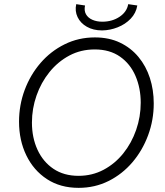

<svg xmlns="http://www.w3.org/2000/svg" viewBox="-20 -909 802 936"><path d="M363.3 6.8Q273.9 6.8 208.7 -35.9Q143.6 -78.6 108.2 -151.9Q72.8 -225.1 72.8 -315.9Q72.8 -396.5 100.3 -470.5Q127.9 -544.4 177.7 -602.1Q227.5 -659.7 295.2 -693.1Q362.8 -726.6 442.4 -726.6Q511.7 -726.6 564.9 -701.2Q618.2 -675.8 655 -631.3Q691.9 -586.9 710.7 -528.8Q729.5 -470.7 729.5 -404.8Q729.5 -323.7 702.1 -249.8Q674.8 -175.8 625.5 -117.9Q576.2 -60.1 509.3 -26.6Q442.4 6.8 363.3 6.8ZM362.8 -51.8Q429.2 -51.8 484.9 -81.3Q540.5 -110.8 581.1 -161.4Q621.6 -211.9 643.8 -275.9Q666 -339.8 666 -408.2Q666 -479.5 640.6 -538.6Q615.2 -597.7 565.2 -632.8Q515.1 -668 441.9 -668Q374 -668 318.1 -638.2Q262.2 -608.4 221.2 -557.6Q180.2 -506.8 158 -443.1Q135.7 -379.4 135.7 -311.5Q135.7 -237.8 162.8 -179Q189.9 -120.1 240.7 -85.9Q291.5 -51.8 362.8 -51.8ZM478 -760.7Q434.6 -760.7 403.3 -778.6Q372.1 -796.4 358.2 -825.7Q344.2 -855 351.6 -888.7L394.5 -882.3Q389.2 -856.9 399.2 -839.4Q409.2 -821.8 430.4 -812.5Q451.7 -803.2 478.5 -803.2Q526.9 -803.2 562.7 -827.1Q598.6 -851.1 605 -888.7L649.4 -882.3Q643.1 -844.7 616.9 -817.6Q590.8 -790.5 553.7 -775.9Q516.6 -761.2 478 -760.7Z"/></svg>

Font: Reddit Sans Light
Style: Italic
Weight: 300
Italic angle: -11.25°
Designer: Stephen Hutchings
Version: Version 1.013